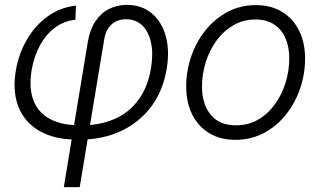

<svg xmlns="http://www.w3.org/2000/svg" viewBox="-20 -559 1303 783"><path d="M240.2 204.1 337.9 -386.7Q346.2 -437 368.2 -470.7Q390.1 -504.4 423.1 -521.7Q456.1 -539.1 497.6 -539.1Q557.6 -539.1 598.4 -505.1Q639.2 -471.2 655.8 -412.1Q672.4 -353 659.7 -277.8Q644.5 -187 595.5 -122.6Q546.4 -58.1 471.9 -23.9Q397.5 10.3 306.2 10.3H293Q203.1 10.3 142.3 -24.2Q81.5 -58.6 55.9 -121.8Q30.3 -185.1 44.4 -270.5Q56.2 -340.3 90.1 -398.2Q124 -456.1 175.3 -492.7Q226.6 -529.3 289.6 -536.1L287.6 -478.5Q240.7 -473.6 203.9 -446Q167 -418.5 142.8 -373.5Q118.7 -328.6 108.9 -272.5Q97.2 -198.7 116.7 -148.9Q136.2 -99.1 183.8 -73.7Q231.4 -48.3 302.7 -48.3H315.9Q390.1 -48.3 448.7 -74.5Q507.3 -100.6 545.2 -152.6Q583 -204.6 595.7 -280.3Q605.5 -338.9 596.2 -383.8Q586.9 -428.7 560.8 -454.6Q534.7 -480.5 493.2 -480.5Q470.2 -480.5 451.9 -471.2Q433.6 -461.9 421.4 -443.6Q409.2 -425.3 404.8 -397.5L305.2 204.1Z M939.9 11.2Q877.9 11.2 833 -16.1Q788.1 -43.5 763.7 -92.5Q739.3 -141.6 739.3 -206.1Q739.3 -268.6 759.5 -327.9Q779.8 -387.2 817.4 -434.6Q855 -481.9 907.2 -510Q959.5 -538.1 1023.4 -538.1Q1085.4 -538.1 1130.4 -510.7Q1175.3 -483.4 1199.7 -434.3Q1224.1 -385.3 1224.1 -320.3Q1224.1 -257.3 1203.9 -198Q1183.6 -138.7 1146 -91.6Q1108.4 -44.4 1056.2 -16.6Q1003.9 11.2 939.9 11.2ZM941.4 -47.9Q993.2 -47.9 1033.4 -71.5Q1073.7 -95.2 1102.1 -135Q1130.4 -174.8 1145 -223.1Q1159.7 -271.5 1159.7 -320.3Q1159.7 -367.7 1144 -403.6Q1128.4 -439.5 1097.7 -459.5Q1066.9 -479.5 1022 -479.5Q971.7 -479.5 931.4 -455.8Q891.1 -432.1 862.5 -392.8Q834 -353.5 818.8 -304.7Q803.7 -255.9 803.7 -206.1Q803.7 -135.3 838.9 -91.6Q874 -47.9 941.4 -47.9Z"/></svg>

Font: Inter 24pt Light
Style: Italic
Weight: 300
Italic angle: -9.3988°
Designer: Rasmus Andersson
Foundry: rsms
Version: Version 4.001;git-66647c0bb